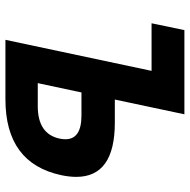

<svg xmlns="http://www.w3.org/2000/svg" viewBox="-16 -700 716 725"><g transform="rotate(90 342.5 -338.0)"><path d="M366.7 -551.8H68.4L94.2 -675.8H392.6ZM355.5 0H130.9L274.4 -675.8H412.1L356.4 -413.1H443.4Q648.4 -413.1 648.4 -267.6Q648.4 -241.7 642.1 -211.4Q597.2 0 355.5 0ZM381.3 -122.1Q486.3 -122.1 503.9 -204.6Q506.3 -216.3 506.3 -226.6Q506.3 -287.1 416.5 -287.1H329.6L294.4 -122.1Z"/></g></svg>

Font: Cadman
Style: Bold Italic
Weight: 700
Italic angle: -12°
Designer: Paul James MIller
Foundry: High-Logic / Made with FontCreator
Version: Version 2.114;March 28, 2021;FontCreator 13.0.0.2683 64-bit